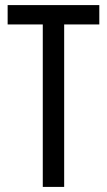

<svg xmlns="http://www.w3.org/2000/svg" viewBox="-20 -734 421 754"><path d="M232 0H148V-638H10V-714H370V-638H232Z"/></svg>

Font: Noto Sans Lao ExtraCondensed
Style: Regular
Weight: 400
Width: 2
Designer: Monotype Design Team
Foundry: Monotype Imaging Inc.
Version: Version 2.003; ttfautohint (v1.8.4.7-5d5b)